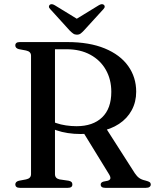

<svg xmlns="http://www.w3.org/2000/svg" viewBox="-20 -902 744 922"><path d="M634 -461.5Q634 -412.5 612.5 -372.8Q591 -333 551.5 -307Q512 -281 458.5 -271Q442.5 -268 428 -265.2Q413.5 -262.5 399 -260.5Q384.5 -258.5 367 -258.5Q335 -258.5 305.8 -263Q276.5 -267.5 251.8 -276Q227 -284.5 209.5 -296.5L213.5 -329.5Q228.5 -318.5 250 -311Q271.5 -303.5 296.8 -299.8Q322 -296 347.5 -296Q426 -296 470.2 -338.2Q514.5 -380.5 514.5 -461Q514.5 -520.5 488.2 -566.8Q462 -613 413.8 -639.2Q365.5 -665.5 300 -665.5H244V-66Q244 -55.5 249.5 -49.2Q255 -43 266 -40.5L310.5 -34Q320.5 -31.5 324 -27.2Q327.5 -23 327.5 -16Q327.5 0 306 0H75Q64 0 58.8 -4.5Q53.5 -9 53.5 -16Q53.5 -29.5 70.5 -34L105 -40.5Q117 -43 123 -49.2Q129 -55.5 129 -66V-634.5Q129 -644.5 123 -650.8Q117 -657 105 -659.5L70.5 -666Q53.5 -670.5 53.5 -684Q53.5 -691.5 58.8 -695.8Q64 -700 75 -700H303Q409 -700 483 -669.5Q557 -639 595.5 -585Q634 -531 634 -461.5ZM375 -274.5 488 -288 627.5 -70Q637.5 -55 648.8 -47Q660 -39 678.5 -35Q694 -31 699 -27Q704 -23 704 -16Q704 -9 698.2 -4.5Q692.5 0 681 0H485.5Q463.5 0 463.5 -16Q463.5 -21 466.8 -24.5Q470 -28 477 -30L497 -34Q508.5 -37.5 510 -44.8Q511.5 -52 504 -64.5ZM368.5 -800 243.5 -876.5Q228 -886 219 -879Q215.5 -876 215 -870.5Q214.5 -865 221 -858.5L315 -755Q324 -746 331.5 -740.8Q339 -735.5 349 -735.5Q360 -735.5 367 -740.8Q374 -746 382.5 -755L477 -858.5Q483 -865 482.8 -870.5Q482.5 -876 478.5 -879Q469.5 -886 454 -876.5L329 -800Z"/></svg>

Font: Fraunces 36pt
Style: Regular
Weight: 400
Version: Version 1.000;[b76b70a41]